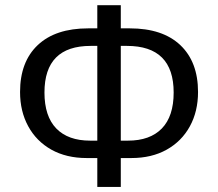

<svg xmlns="http://www.w3.org/2000/svg" viewBox="-20 -713 838 738"><path d="M741.2 -359.4Q741.2 -284.7 709.7 -227.3Q678.2 -169.9 620.6 -137.7Q563 -105.5 484.9 -105.5H444.3V5.4H354V-105.5H313.5Q234.9 -105.5 177.2 -137.9Q119.6 -170.4 88.4 -227.8Q57.1 -285.2 57.1 -359.4Q57.1 -475.6 125.2 -539.8Q193.4 -604 318.8 -604H354V-692.9H444.3V-604H479Q605 -604 673.1 -539.6Q741.2 -475.1 741.2 -359.4ZM647.5 -357.4Q647.5 -536.6 467.8 -536.6H444.3V-172.4H471.7Q556.6 -172.4 602.1 -219.2Q647.5 -266.1 647.5 -357.4ZM150.9 -357.4Q150.9 -266.1 196.3 -219.2Q241.7 -172.4 326.7 -172.4H354V-536.6H328.6Q150.9 -536.6 150.9 -357.4Z"/></svg>

Font: Arimo
Style: Regular
Weight: 400
Designer: Steve Matteson
Foundry: Monotype Imaging Inc.
Version: Version 1.33